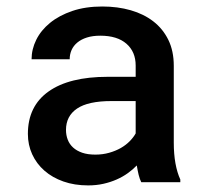

<svg xmlns="http://www.w3.org/2000/svg" viewBox="-20 -558 640 588"><path d="M412.6 0Q407.7 -9.8 404.5 -22.9Q401.4 -36.1 398.9 -51.3Q386.7 -38.6 371.3 -27.6Q356 -16.6 337.2 -8.3Q318.4 0 296.6 4.9Q274.9 9.8 250 9.8Q208 9.8 174.1 -2.2Q140.1 -14.2 116 -35.4Q91.8 -56.6 78.6 -85.4Q65.4 -114.3 65.4 -147.9Q65.4 -232.9 128.7 -277.8Q191.9 -322.8 310.1 -322.8H395.5V-357.4Q395.5 -399.4 367.2 -424.1Q338.9 -448.7 287.1 -448.7Q263.7 -448.7 246.1 -443.1Q228.5 -437.5 216.8 -427.7Q205.1 -418 199.2 -404.8Q193.4 -391.6 193.4 -376.5H76.7Q76.7 -407.2 91.1 -436.3Q105.5 -465.3 133.3 -488Q161.1 -510.7 201.4 -524.4Q241.7 -538.1 293.5 -538.1Q340.3 -538.1 380.4 -526.6Q420.4 -515.1 449.7 -492.4Q479 -469.7 495.6 -435.8Q512.2 -401.9 512.2 -356.4V-121.1Q512.2 -86.4 517.3 -57.9Q522.5 -29.3 532.2 -8.3V0ZM272 -84.5Q294.4 -84.5 314.2 -90.1Q334 -95.7 349.9 -104.7Q365.7 -113.8 377.2 -125.5Q388.7 -137.2 395.5 -149.4V-248.5H321.3Q250 -248.5 216.1 -225.6Q182.1 -202.6 182.1 -160.2Q182.1 -144 187.5 -130.1Q192.9 -116.2 203.9 -106.2Q214.8 -96.2 231.7 -90.3Q248.5 -84.5 272 -84.5Z"/></svg>

Font: TypoPRO Roboto Mono
Style: Regular
Weight: 500
Designer: Google
Version: Version 2.000986; 2015; ttfautohint (v1.3)